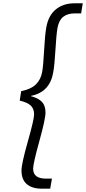

<svg xmlns="http://www.w3.org/2000/svg" viewBox="-20 -953 520 1160"><path d="M186 -262.2Q186 -295.4 166.3 -314.7Q146.5 -334 99.1 -345.2L107.9 -401.9Q168.5 -414.6 197.8 -444.1Q227.1 -473.6 234.9 -519Q241.7 -557.6 246.6 -650.1Q251.5 -742.7 259.8 -788.1Q272.5 -859.9 317.6 -896.5Q362.8 -933.1 430.2 -933.1H480L470.2 -872.1H432.1Q387.7 -872.1 361.6 -851.1Q335.4 -830.1 327.1 -783.2Q320.3 -743.2 314.9 -650.9Q309.6 -558.6 301.8 -517.1Q281.7 -396.5 168 -374L167 -372.1Q213.9 -359.4 234.4 -336.4Q254.9 -313.5 254.9 -272.9Q254.9 -233.9 217.5 -99.4Q180.2 35.2 180.2 65.9Q180.2 126 255.9 126H293.9L283.2 187H232.9Q174.3 187 142.1 159.7Q109.9 132.3 109.9 77.1Q109.9 36.6 147.9 -97.4Q186 -231.4 186 -262.2Z"/></svg>

Font: SVN-Poppins Light
Style: Italic
Weight: 300
Italic angle: -10°
Designer: Ninad Kale (Devanagari), Jonny Pinhorn (Latin)
Foundry: Indian Type Foundry
Version: Version 3.002 2017